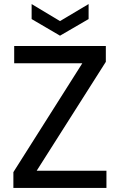

<svg xmlns="http://www.w3.org/2000/svg" viewBox="-20 -927 591 947"><path d="M46 0V-78L386 -615H50V-700H502V-622L161 -85H505V0ZM276 -751 136 -833V-907L276 -823L417 -907V-833Z"/></svg>

Font: DM Sans 16pt Medium
Style: Regular
Weight: 500
Version: Version 4.004;gftools[0.9.30]